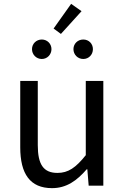

<svg xmlns="http://www.w3.org/2000/svg" viewBox="-20 -963 647 996"><path d="M250 13C325 13 379 -26 430 -85H433L440 0H516V-543H425V-158C373 -93 334 -66 278 -66C206 -66 176 -109 176 -210V-543H85V-199C85 -61 136 13 250 13ZM296 -787 403 -905 349 -943 258 -815ZM197 -657C225 -657 247 -680 247 -708C247 -736 225 -758 197 -758C168 -758 146 -736 146 -708C146 -680 168 -657 197 -657ZM412 -657C441 -657 462 -680 462 -708C462 -736 441 -758 412 -758C383 -758 361 -736 361 -708C361 -680 383 -657 412 -657Z"/></svg>

Font: Noto Sans CJK KR Regular
Style: Regular
Weight: 400
Designer: Ryoko NISHIZUKA (kana & ideographs); Paul D. Hunt (Latin, Greek & Cyrillic); Wenlong ZHANG (bopomofo); Sandoll Communica
Foundry: Adobe Systems Incorporated
Version: Version 1.004;PS 1.004;hotconv 1.0.82;makeotf.lib2.5.63406